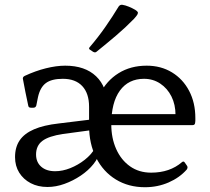

<svg xmlns="http://www.w3.org/2000/svg" viewBox="-20 -775 880 804"><path d="M587 9Q518 9 465 -23.5Q412 -56 382.5 -114.5Q353 -173 353 -249V-328Q353 -384 324.5 -414.5Q296 -445 243 -445Q196 -445 172 -427Q148 -409 139 -368L132 -333Q129 -324 120 -324H109Q99 -324 98 -334Q92 -362 86.5 -389Q81 -416 76 -444Q74 -452 83 -457Q128 -478 172 -489Q216 -500 253 -500Q336 -500 382.5 -455.5Q429 -411 429 -332L369 -249Q369 -324 397.5 -380.5Q426 -437 476.5 -468.5Q527 -500 594 -500Q654 -500 700 -472Q746 -444 772 -394.5Q798 -345 798 -281Q798 -274 798 -269Q798 -264 797 -260Q796 -251 786 -251H431V-297H738L714 -275Q715 -279 715 -282.5Q715 -286 715 -293Q715 -337 698 -371Q681 -405 651 -425Q621 -445 583 -445Q518 -445 482 -395.5Q446 -346 446 -254Q446 -197 466.5 -151Q487 -105 524.5 -78.5Q562 -52 613 -52Q691 -52 742 -96Q749 -102 754 -94L763 -81Q768 -74 762 -65Q732 -31 686 -11Q640 9 587 9ZM179 8Q139 8 108.5 -8Q78 -24 60.5 -52Q43 -80 43 -117Q43 -159 62.5 -187.5Q82 -216 122.5 -233.5Q163 -251 226 -258L365 -275L363 -230L244 -214Q184 -205 157.5 -185Q131 -165 131 -128Q131 -96 152.5 -77Q174 -58 211 -58Q242 -58 274.5 -71Q307 -84 335 -106Q363 -128 378 -155L398 -142Q393 -115 371.5 -88Q350 -61 318 -39.5Q286 -18 250 -5Q214 8 179 8ZM385 -559Q379 -553 370 -558L358 -566Q349 -571 356 -578Q391 -619 421 -662Q451 -705 477 -748Q483 -756 492 -755Q505 -753 519.5 -747Q534 -741 546 -734Q554 -729 556.5 -725Q559 -721 555.5 -714.5Q552 -708 541 -696Q506 -660 466 -626Q426 -592 385 -559Z"/></svg>

Font: Hahmlet
Style: Regular
Weight: 400
Designer: Minjoo Ham & Mark Frömberg
Foundry: hypertype
Version: Version 1.002